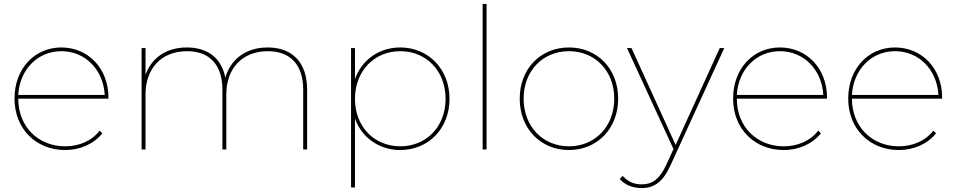

<svg xmlns="http://www.w3.org/2000/svg" viewBox="-20 -762 4878 979"><path d="M73 -278C80 -406 171 -501 293 -501C415 -501 507 -406 514 -278ZM312 3C386 3 456 -26 502 -82L488 -96C447 -42 381 -16 312 -16C175 -16 73 -116 73 -259H533V-264C533 -414 429 -520 293 -520C156 -520 54 -412 54 -259C54 -106 163 3 312 3Z M1345 -520C1232 -520 1155 -458 1129 -366C1109 -467 1038 -520 933 -520C827 -520 752 -466 722 -380V-517H702V0H722V-281C722 -412 802 -501 934 -501C1047 -501 1114 -433 1114 -305V0H1134V-281C1134 -412 1214 -501 1346 -501C1459 -501 1526 -433 1526 -305V0H1546V-305C1546 -445 1469 -520 1345 -520Z M2021 -16C1889 -16 1790 -115 1790 -258C1790 -401 1889 -501 2021 -501C2153 -501 2252 -401 2252 -258C2252 -115 2153 -16 2021 -16ZM1790 -157C1825 -60 1913 3 2021 3C2163 3 2272 -105 2272 -258C2272 -411 2163 -520 2021 -520C1913 -520 1825 -457 1790 -359V-517H1770V194H1790Z M2461 0V-742H2441V0Z M2881 3C3025 3 3132 -106 3132 -259C3132 -412 3025 -520 2881 -520C2737 -520 2630 -412 2630 -259C2630 -106 2737 3 2881 3ZM2881 -16C2749 -16 2650 -116 2650 -259C2650 -402 2749 -501 2881 -501C3013 -501 3112 -402 3112 -259C3112 -116 3013 -16 2881 -16Z M3200 -517H3177L3414 -2L3378 77C3342 155 3303 178 3253 178C3212 178 3183 165 3155 135L3140 151C3168 182 3207 197 3252 197C3313 197 3359 168 3398 83L3673 -517H3650L3425 -23Z M3737 -278C3744 -406 3835 -501 3957 -501C4079 -501 4171 -406 4178 -278ZM3976 3C4050 3 4120 -26 4166 -82L4152 -96C4111 -42 4045 -16 3976 -16C3839 -16 3737 -116 3737 -259H4197V-264C4197 -414 4093 -520 3957 -520C3820 -520 3718 -412 3718 -259C3718 -106 3827 3 3976 3Z M4324 -278C4331 -406 4422 -501 4544 -501C4666 -501 4758 -406 4765 -278ZM4563 3C4637 3 4707 -26 4753 -82L4739 -96C4698 -42 4632 -16 4563 -16C4426 -16 4324 -116 4324 -259H4784V-264C4784 -414 4680 -520 4544 -520C4407 -520 4305 -412 4305 -259C4305 -106 4414 3 4563 3Z"/></svg>

Font: Montserrat-Alt1 Thin
Style: Regular
Weight: 100
Designer: Differentunic
Foundry: Differentunic
Version: Version 7.222